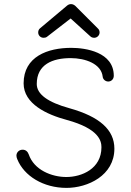

<svg xmlns="http://www.w3.org/2000/svg" viewBox="-20 -915 638 935"><path d="M346 -887C340 -892 333 -895 326 -895C320 -895 313 -893 307 -888L176 -778C169 -773 166 -765 166 -757C166 -742 178 -731 192 -731C198 -731 204 -732 209 -736L324 -825L420 -738C425 -733 432 -731 439 -731C453 -731 465 -743 465 -757C465 -765 462 -772 456 -777ZM318 -388C213 -417 159 -456 159 -506C159 -602 237 -632 324 -632C396 -632 473 -604 480 -542C481 -529 493 -518 507 -518C522.4 -518 534.1 -530 534.1 -546C534.1 -661.7 396.5 -682 327 -682C213 -682 95 -640 95 -509C95 -409 208 -357 305 -331C463 -288 474 -228 474 -198C474 -93 378 -53 303 -53C232 -53 146 -87 120 -163C115 -177 105 -186 90 -186C73 -186 60 -173 60 -157C60 -152 62 -144 64 -140C97 -58 191 0 304 0C407 0 537 -60 537 -191C537 -283 465 -347 318 -388Z"/></svg>

Font: Comic Neue
Style: Normal
Weight: 400
Designer: Craig Rozynski
Foundry: Craig Rozynski
Version: Version 2.003